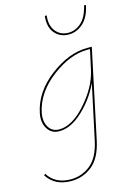

<svg xmlns="http://www.w3.org/2000/svg" viewBox="-168 -711 757 1072"><g transform="rotate(-15 210.0 -175.5)"><path d="M305 -505Q256 -505 225.5 -540.5Q195 -576 202 -640H213Q206 -583 233 -549Q260 -515 306 -515Q347 -515 380.5 -545Q414 -575 429 -640H440Q426 -572 389 -538.5Q352 -505 305 -505ZM35 -124Q59 -240 168.5 -323Q278 -406 384 -406H411L302 108Q281 205 228 247Q175 289 107 289Q13 289 -32 219L-24 212Q18 279 107 279Q171 279 221 239Q271 199 291 106L359 -211Q320 -126 251 -61.5Q182 3 115 3Q69 3 46.5 -34.5Q24 -72 35 -124ZM117 -7Q192 -7 271.5 -96.5Q351 -186 372 -278L398 -396H383Q283 -396 176.5 -315.5Q70 -235 46 -124Q36 -74 56 -40.5Q76 -7 117 -7Z"/></g></svg>

Font: EauTestInfant Hairline
Style: Italic
Weight: 250
Italic angle: -12°
Designer: Christian Thalmann (Catharsis Fonts)
Version: Version 0.001;PS 000.001;hotconv 1.0.88;makeotf.lib2.5.64775